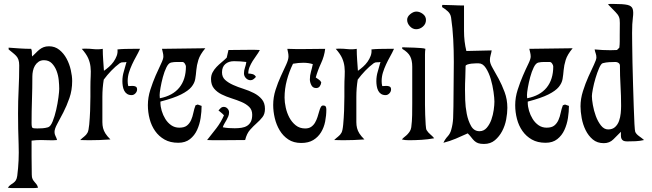

<svg xmlns="http://www.w3.org/2000/svg" viewBox="-20 -714 3324 979"><path d="M230 -478Q260 -478 282.5 -460Q305 -442 319.5 -415Q334 -388 341 -357Q348 -326 348 -301Q348 -254 334 -214Q320 -174 303 -141Q286 -108 272 -82.5Q258 -57 258 -41Q258 -30 263 -20.5Q268 -11 271 0Q251 2 230 1Q209 0 189 0Q165 0 141 3V84L142 176Q142 191 146 199Q150 207 155.5 213Q161 219 166 225.5Q171 232 174 243Q162 245 150.5 245Q139 245 127 245H66Q55 245 43 245Q31 245 20 243Q27 233 34.5 228Q42 223 49 218Q56 213 61 205Q66 197 68 182Q78 105 75 23.5Q72 -58 72 -136Q72 -198 75 -258.5Q78 -319 78 -381Q78 -398 74 -409.5Q70 -421 62.5 -429Q55 -437 45.5 -444.5Q36 -452 24 -462V-471Q53 -469 81.5 -467Q110 -465 139 -465Q143 -456 142.5 -446Q142 -436 144 -426Q155 -436 163.5 -445Q172 -454 181.5 -461.5Q191 -469 202.5 -473.5Q214 -478 230 -478ZM141 -87Q141 -65 146 -62Q151 -59 170 -59Q184 -59 197.5 -60Q211 -61 225 -65Q238 -69 248.5 -95Q259 -121 266.5 -154Q274 -187 278 -217.5Q282 -248 282 -261Q282 -280 279.5 -305Q277 -330 268.5 -352.5Q260 -375 244.5 -391Q229 -407 204 -407Q188 -407 176.5 -399Q165 -391 158 -379Q151 -367 148 -352.5Q145 -338 145 -325Q145 -265 143 -206Q141 -147 141 -87Z M509 -308Q502 -265 502 -220Q502 -175 502 -131Q502 -108 502 -91.5Q502 -75 505.5 -61Q509 -47 517.5 -33.5Q526 -20 543 -3Q516 -1 488.5 0Q461 1 434 1L389 0Q398 -9 409 -17.5Q420 -26 426 -37Q432 -47 435 -79.5Q438 -112 439.5 -149Q441 -186 441 -220Q441 -254 441 -268Q441 -301 442.5 -326Q444 -351 441.5 -373.5Q439 -396 429.5 -417.5Q420 -439 397 -465L413 -466Q436 -466 458.5 -463.5Q481 -461 504 -465Q504 -437 506 -409Q508 -381 510 -353Q523 -362 536 -373.5Q549 -385 559 -399Q569 -413 575 -429Q581 -445 579 -462Q598 -464 618 -464.5Q638 -465 657 -465H694Q685 -445 674 -425.5Q663 -406 653.5 -385.5Q644 -365 637.5 -344Q631 -323 631 -300Q631 -287 634 -275L656 -276Q665 -276 672 -272.5Q679 -269 679 -258Q679 -247 670.5 -238Q662 -229 651 -229Q637 -229 627.5 -235.5Q618 -242 613 -252.5Q608 -263 606 -275.5Q604 -288 604 -300Q604 -326 611.5 -350Q619 -374 625 -398Q617 -396 608 -396.5Q599 -397 591 -392Q568 -375 547 -353Q526 -331 509 -308Z M806 -465Q862 -465 916.5 -466.5Q971 -468 1027 -468Q1000 -436 991.5 -408.5Q983 -381 981 -356.5Q979 -332 975.5 -311Q972 -290 956 -270.5Q940 -251 903.5 -232.5Q867 -214 798 -196V-191Q798 -171 804.5 -149Q811 -127 823 -107.5Q835 -88 853 -75.5Q871 -63 894 -63Q920 -63 933.5 -74Q947 -85 954.5 -102Q962 -119 966 -139Q970 -159 977 -177L988 -181L1008 -174Q1008 -145 1003 -112.5Q998 -80 985 -51.5Q972 -23 948.5 -4.5Q925 14 889 14Q848 14 819 -2.5Q790 -19 771 -46Q752 -73 743 -107.5Q734 -142 734 -178Q734 -217 746.5 -256Q759 -295 773.5 -328.5Q788 -362 800.5 -387.5Q813 -413 813 -425Q813 -436 810.5 -445.5Q808 -455 806 -465ZM794 -229 795 -213Q861 -226 894.5 -267.5Q928 -309 928 -375Q928 -381 922.5 -389.5Q917 -398 910 -398Q896 -398 881 -398Q866 -398 852 -395Q839 -392 828.5 -370.5Q818 -349 810.5 -321Q803 -293 798.5 -267Q794 -241 794 -229Z M1145 -459 1252 -460Q1266 -460 1278.5 -460Q1291 -460 1305 -459Q1297 -444 1287 -430.5Q1277 -417 1268 -402.5Q1259 -388 1252.5 -372.5Q1246 -357 1246 -339Q1257 -339 1268 -336Q1279 -333 1285 -322Q1280 -316 1273 -310.5Q1266 -305 1258 -305Q1244 -305 1234 -315.5Q1224 -326 1224 -340Q1224 -355 1229 -369Q1234 -383 1236 -398Q1220 -400 1204.5 -401Q1189 -402 1173 -402Q1146 -402 1129 -387.5Q1112 -373 1112 -345Q1112 -321 1128 -306.5Q1144 -292 1168.5 -281Q1193 -270 1221.5 -261Q1250 -252 1274.5 -239.5Q1299 -227 1315 -208Q1331 -189 1331 -159Q1331 -133 1318.5 -117Q1306 -101 1289 -86Q1272 -71 1255 -52Q1238 -33 1230 0L1100 1Q1084 1 1068 1Q1052 1 1036 0Q1060 -30 1083.5 -60.5Q1107 -91 1122 -126Q1116 -133 1108.5 -139Q1101 -145 1094 -151Q1099 -157 1105.5 -163Q1112 -169 1121 -169Q1132 -169 1140 -160.5Q1148 -152 1148 -141Q1148 -130 1144 -120.5Q1140 -111 1135 -102Q1130 -93 1124.5 -84Q1119 -75 1116 -65Q1131 -62 1146.5 -61Q1162 -60 1177 -60Q1195 -60 1211.5 -62.5Q1228 -65 1240 -72.5Q1252 -80 1259 -93.5Q1266 -107 1266 -129Q1266 -154 1250.5 -169Q1235 -184 1211.5 -194Q1188 -204 1161 -212.5Q1134 -221 1110.5 -232.5Q1087 -244 1071.5 -262.5Q1056 -281 1056 -311Q1056 -330 1064 -345Q1072 -360 1084 -372.5Q1096 -385 1110 -396.5Q1124 -408 1136 -420Q1139 -430 1140.5 -439.5Q1142 -449 1145 -459Z M1445 -465Q1493 -463 1541.5 -464Q1590 -465 1638 -465Q1634 -428 1617 -391.5Q1600 -355 1590 -319Q1598 -313 1606 -308Q1614 -303 1618 -294Q1617 -283 1610.5 -274Q1604 -265 1592 -265Q1575 -265 1567.5 -280Q1560 -295 1560 -309Q1560 -329 1565.5 -348Q1571 -367 1575 -387Q1553 -394 1526 -394Q1502 -394 1474 -389Q1454 -348 1442.5 -304.5Q1431 -261 1431 -216Q1431 -193 1437 -165.5Q1443 -138 1455.5 -114.5Q1468 -91 1488 -75Q1508 -59 1536 -59Q1555 -59 1567 -67.5Q1579 -76 1586.5 -89Q1594 -102 1599 -117.5Q1604 -133 1607.5 -146Q1611 -159 1615.5 -167.5Q1620 -176 1627 -176Q1638 -176 1641 -170.5Q1644 -165 1644 -156Q1644 -125 1638 -94.5Q1632 -64 1617 -39.5Q1602 -15 1577.5 0Q1553 15 1516 15Q1477 15 1450 -3Q1423 -21 1406 -49.5Q1389 -78 1381 -112Q1373 -146 1373 -179Q1373 -218 1385 -255.5Q1397 -293 1412 -325.5Q1427 -358 1439 -384Q1451 -410 1451 -426Q1451 -436 1449 -445.5Q1447 -455 1445 -465Z M1804 -308Q1797 -265 1797 -220Q1797 -175 1797 -131Q1797 -108 1797 -91.5Q1797 -75 1800.5 -61Q1804 -47 1812.5 -33.5Q1821 -20 1838 -3Q1811 -1 1783.5 0Q1756 1 1729 1L1684 0Q1693 -9 1704 -17.5Q1715 -26 1721 -37Q1727 -47 1730 -79.5Q1733 -112 1734.5 -149Q1736 -186 1736 -220Q1736 -254 1736 -268Q1736 -301 1737.5 -326Q1739 -351 1736.5 -373.5Q1734 -396 1724.5 -417.5Q1715 -439 1692 -465L1708 -466Q1731 -466 1753.5 -463.5Q1776 -461 1799 -465Q1799 -437 1801 -409Q1803 -381 1805 -353Q1818 -362 1831 -373.5Q1844 -385 1854 -399Q1864 -413 1870 -429Q1876 -445 1874 -462Q1893 -464 1913 -464.5Q1933 -465 1952 -465H1989Q1980 -445 1969 -425.5Q1958 -406 1948.5 -385.5Q1939 -365 1932.5 -344Q1926 -323 1926 -300Q1926 -287 1929 -275L1951 -276Q1960 -276 1967 -272.5Q1974 -269 1974 -258Q1974 -247 1965.5 -238Q1957 -229 1946 -229Q1932 -229 1922.5 -235.5Q1913 -242 1908 -252.5Q1903 -263 1901 -275.5Q1899 -288 1899 -300Q1899 -326 1906.5 -350Q1914 -374 1920 -398Q1912 -396 1903 -396.5Q1894 -397 1886 -392Q1863 -375 1842 -353Q1821 -331 1804 -308Z M2103 -655Q2120 -655 2136 -643Q2152 -631 2152 -612Q2152 -592 2136.5 -578.5Q2121 -565 2102 -565Q2084 -565 2070 -580Q2056 -595 2056 -613Q2056 -629 2072 -642Q2088 -655 2103 -655ZM2031 -473Q2041 -472 2058 -472Q2075 -472 2093 -471Q2111 -470 2126.5 -469Q2142 -468 2149 -465Q2147 -451 2147 -436.5Q2147 -422 2147 -408V-213Q2147 -205 2147 -180.5Q2147 -156 2148 -129Q2149 -102 2150.5 -79Q2152 -56 2155 -51Q2163 -38 2174 -29Q2185 -20 2194 -9Q2162 -3 2129 -1Q2096 1 2064 1Q2044 1 2029 -3Q2036 -11 2044 -17Q2052 -23 2058.5 -30Q2065 -37 2070 -45Q2075 -53 2077 -65Q2081 -96 2081.5 -127Q2082 -158 2082 -189V-374Q2082 -407 2071 -427.5Q2060 -448 2031 -465Z M2235 -689Q2263 -689 2290.5 -687.5Q2318 -686 2346 -686V-660Q2346 -610 2346 -556Q2346 -502 2358 -454Q2390 -454 2422.5 -455.5Q2455 -457 2487 -457Q2485 -444 2481.5 -432Q2478 -420 2478 -407Q2478 -391 2492 -367Q2506 -343 2522.5 -312.5Q2539 -282 2553 -244.5Q2567 -207 2567 -164Q2567 -137 2561 -105Q2555 -73 2540.5 -45.5Q2526 -18 2503.5 1Q2481 20 2448 20Q2429 20 2418 16Q2407 12 2399 4.5Q2391 -3 2384 -12.5Q2377 -22 2365 -34Q2335 -20 2304 -7Q2273 6 2241 14Q2249 -4 2262.5 -18.5Q2276 -33 2281 -53Q2289 -81 2290.5 -111.5Q2292 -142 2292 -171Q2292 -226 2293 -283.5Q2294 -341 2294 -398.5Q2294 -456 2291 -513.5Q2288 -571 2280 -625Q2277 -644 2263 -656.5Q2249 -669 2234 -678ZM2351 -258Q2351 -240 2352 -204.5Q2353 -169 2360 -133.5Q2367 -98 2382 -71.5Q2397 -45 2425 -45Q2447 -45 2462 -62.5Q2477 -80 2485.5 -104Q2494 -128 2497.5 -153.5Q2501 -179 2501 -196Q2501 -213 2496.5 -245.5Q2492 -278 2482.5 -310.5Q2473 -343 2457.5 -367Q2442 -391 2421 -391Q2417 -391 2406 -391Q2395 -391 2383.5 -389.5Q2372 -388 2363 -385Q2354 -382 2354 -377Q2354 -347 2352.5 -317.5Q2351 -288 2351 -258Z M2679 -465Q2735 -465 2789.5 -466.5Q2844 -468 2900 -468Q2873 -436 2864.5 -408.5Q2856 -381 2854 -356.5Q2852 -332 2848.5 -311Q2845 -290 2829 -270.5Q2813 -251 2776.5 -232.5Q2740 -214 2671 -196V-191Q2671 -171 2677.5 -149Q2684 -127 2696 -107.5Q2708 -88 2726 -75.5Q2744 -63 2767 -63Q2793 -63 2806.5 -74Q2820 -85 2827.5 -102Q2835 -119 2839 -139Q2843 -159 2850 -177L2861 -181L2881 -174Q2881 -145 2876 -112.5Q2871 -80 2858 -51.5Q2845 -23 2821.5 -4.5Q2798 14 2762 14Q2721 14 2692 -2.5Q2663 -19 2644 -46Q2625 -73 2616 -107.5Q2607 -142 2607 -178Q2607 -217 2619.5 -256Q2632 -295 2646.5 -328.5Q2661 -362 2673.5 -387.5Q2686 -413 2686 -425Q2686 -436 2683.5 -445.5Q2681 -455 2679 -465ZM2667 -229 2668 -213Q2734 -226 2767.5 -267.5Q2801 -309 2801 -375Q2801 -381 2795.5 -389.5Q2790 -398 2783 -398Q2769 -398 2754 -398Q2739 -398 2725 -395Q2712 -392 2701.5 -370.5Q2691 -349 2683.5 -321Q2676 -293 2671.5 -267Q2667 -241 2667 -229Z M3080 -692Q3086 -694 3092.5 -694Q3099 -694 3106 -694Q3158 -694 3179.5 -689Q3201 -684 3206 -668.5Q3211 -653 3207 -624Q3203 -595 3203 -546Q3203 -531 3203.5 -489.5Q3204 -448 3205 -393.5Q3206 -339 3208 -279Q3210 -219 3211.5 -168Q3213 -117 3215 -82Q3217 -47 3219 -42Q3224 -30 3239 -19.5Q3254 -9 3264 0Q3243 5 3221.5 6Q3200 7 3178 7Q3165 7 3158.5 3.5Q3152 0 3149 -6.5Q3146 -13 3146 -22Q3146 -31 3146 -42Q3127 -23 3107.5 -3.5Q3088 16 3059 16Q3025 16 3002.5 -3Q2980 -22 2966 -50.5Q2952 -79 2946 -112Q2940 -145 2940 -172Q2940 -210 2952.5 -249.5Q2965 -289 2980.5 -323.5Q2996 -358 3008.5 -384Q3021 -410 3021 -421Q3021 -432 3017.5 -441.5Q3014 -451 3012 -462Q3032 -460 3052.5 -459Q3073 -458 3093 -458L3126 -459L3138 -471Q3140 -487 3140 -502.5Q3140 -518 3140 -535Q3140 -577 3140.5 -596.5Q3141 -616 3136 -628Q3131 -640 3118.5 -652.5Q3106 -665 3080 -692ZM3119 -398Q3103 -398 3086 -397Q3069 -396 3054 -392Q3045 -390 3035 -367Q3025 -344 3016.5 -315.5Q3008 -287 3003 -260.5Q2998 -234 2998 -224Q2998 -207 3003 -178.5Q3008 -150 3018 -122.5Q3028 -95 3044 -74.5Q3060 -54 3081 -54Q3103 -54 3116.5 -66.5Q3130 -79 3136.5 -97.5Q3143 -116 3145 -136.5Q3147 -157 3147 -174Q3147 -225 3144 -276.5Q3141 -328 3141 -379Q3141 -388 3134 -393Q3127 -398 3119 -398Z"/></svg>

Font: Germanica
Style: Regular
Weight: 400
Designer: Peter Wiegel
Foundry: Peter Wiegel